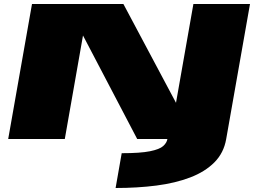

<svg xmlns="http://www.w3.org/2000/svg" viewBox="-20 -695 1298 960"><path d="M558 245 588.5 71Q682 71 730 61.2Q778 51.5 796 35.2Q814 19 817 0H666L395 -517.5L304 0H21L140 -675H597L860 -181L947 -675H1230L1111 0Q1099 69.5 1052 116.8Q1005 164 931 192.2Q857 220.5 762 232.8Q667 245 558 245Z"/></svg>

Font: Anybody UltraExpanded Black
Style: Italic
Weight: 900
Width: 9
Italic angle: -10°
Designer: Tyler Finck
Foundry: Etcetera Type Company
Version: Version 1.010; ttfautohint (v1.8.3) -l 8 -r 50 -G 200 -x 14 